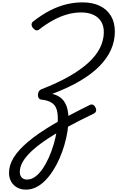

<svg xmlns="http://www.w3.org/2000/svg" viewBox="-20 -1058 989 1620"><path d="M199 542Q157 542 124.5 524Q92 506 74 474Q56 442 56 400Q56 336 95.5 271.5Q135 207 217.5 137.5Q300 68 428.5 -8Q557 -84 735 -171Q750 -179 762.5 -175Q775 -171 784 -154Q794 -135 790.5 -121Q787 -107 770 -99Q639 -36 537.5 20Q436 76 362 126.5Q288 177 240.5 223Q193 269 170 311Q147 353 147 393Q147 423 163.5 440Q180 457 208 457Q244 457 277 433Q310 409 339 367Q368 325 391.5 272.5Q415 220 432 162.5Q449 105 458.5 50Q468 -5 468 -52Q468 -84 464 -109Q460 -134 450.5 -153Q441 -172 424.5 -185Q408 -198 383.5 -206.5Q359 -215 325 -218Q313 -220 306.5 -230.5Q300 -241 300 -256.5Q300 -272 307.5 -285.5Q315 -299 330 -305Q464 -357 563 -413.5Q662 -470 727 -530Q792 -590 824 -654.5Q856 -719 856 -787Q856 -839 833.5 -876Q811 -913 768 -933Q725 -953 664 -953Q605 -953 545.5 -936Q486 -919 427 -886.5Q368 -854 310 -809Q297 -799 284 -802.5Q271 -806 257 -823Q245 -840 246.5 -854.5Q248 -869 264 -880Q336 -936 404 -970.5Q472 -1005 540 -1021.5Q608 -1038 676 -1038Q761 -1038 822 -1008.5Q883 -979 916 -924Q949 -869 949 -791Q949 -711 916 -637.5Q883 -564 817.5 -498Q752 -432 653 -374Q554 -316 421 -266L424 -265Q457 -257 482 -240.5Q507 -224 524 -197.5Q541 -171 549.5 -135Q558 -99 558 -55Q558 -4 549 52.5Q540 109 523 166.5Q506 224 482 279Q458 334 427.5 381.5Q397 429 361 465.5Q325 502 284.5 522Q244 542 199 542Z"/></svg>

Font: Playwrite IN
Style: Regular
Weight: 400
Designer: Veronika Burian, José Scaglione
Foundry: TypeTogether
Version: Version 1.002